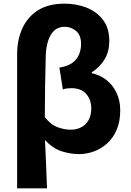

<svg xmlns="http://www.w3.org/2000/svg" viewBox="-20 -832 721 1054"><path d="M74 202V-533Q74 -613 102.5 -676Q131 -739 188.5 -775.5Q246 -812 336 -812Q398 -812 454 -790.5Q510 -769 545 -723.5Q580 -678 580 -606Q580 -550 555 -507.5Q530 -465 484 -435V-430Q528 -421 563.5 -393.5Q599 -366 619.5 -323Q640 -280 640 -227Q640 -165 620.5 -119.5Q601 -74 568 -44.5Q535 -15 495 -0.5Q455 14 414 14Q367 14 318.5 -1.5Q270 -17 227 -63Q230 5 233 70.5Q236 136 238 202ZM368 -120Q399 -120 424.5 -132.5Q450 -145 465.5 -171.5Q481 -198 481 -237Q481 -284 453.5 -316Q426 -348 372 -348Q359 -348 347.5 -346.5Q336 -345 325 -341L306 -461Q351 -468 376.5 -486.5Q402 -505 413.5 -532Q425 -559 425 -591Q425 -639 397.5 -662Q370 -685 336 -685Q285 -685 259 -641Q233 -597 231 -522Q229 -439 227.5 -356.5Q226 -274 226 -189Q259 -147 296.5 -133.5Q334 -120 368 -120Z"/></svg>

Font: Noto Sans SC ExtraBold
Style: Regular
Weight: 800
Designer: Ryoko NISHIZUKA 西塚涼子 (kana, bopomofo & ideographs); Paul D. Hunt (Latin, Greek & Cyrillic); Sandoll Communications 산돌커뮤니
Foundry: Adobe
Version: Version 2.004-H2;hotconv 1.0.118;makeotfexe 2.5.65603